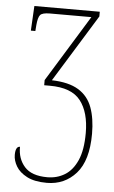

<svg xmlns="http://www.w3.org/2000/svg" viewBox="-55 -573 506 851"><g transform="rotate(5 198.5 -148.0)"><path d="M186 240Q131 240 97.5 222.5Q64 205 49 179.5Q34 154 34 129Q34 91 54 91Q53 144 84.5 179.5Q116 215 186 215Q229 215 263.5 194Q298 173 318.5 127Q339 81 339 5Q339 -87 299 -138.5Q259 -190 162 -190H137V-213L319 -509H135Q101 -509 91.5 -498Q82 -487 79 -452L77 -426H57L63 -536H354V-515L169 -215Q244 -213 287.5 -186.5Q331 -160 349 -111Q367 -62 367 6Q367 125 316 182.5Q265 240 186 240Z"/></g></svg>

Font: Noto Serif Condensed Thin
Style: Regular
Weight: 100
Width: 3
Designer: Monotype Design Team
Foundry: Monotype Imaging Inc.
Version: Version 2.013; ttfautohint (v1.8.4.7-5d5b)